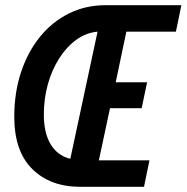

<svg xmlns="http://www.w3.org/2000/svg" viewBox="-20 -720 719 740"><path d="M289 0Q174 0 104.5 -68.5Q35 -137 35 -270Q35 -363 61 -441.5Q87 -520 134 -578Q181 -636 245.5 -668Q310 -700 387 -700H679L658 -598H467L426 -403H547L526 -303H404L361 -102H556L535 0ZM251 -108 356 -598Q312 -594 274.5 -567Q237 -540 208.5 -495.5Q180 -451 164.5 -395.5Q149 -340 149 -278Q149 -207 175.5 -163.5Q202 -120 251 -108Z"/></svg>

Font: Red Hat Mono Medium
Style: Italic
Weight: 500
Italic angle: -12°
Monospace: yes
Designer: Pentagram, MCKL
Foundry: Pentagram, MCKL
Version: Version 1.023; ttfautohint (v1.8.3)